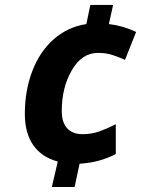

<svg xmlns="http://www.w3.org/2000/svg" viewBox="-20 -744 591 774"><path d="M280.8 9.8H189L212.9 -92.8Q147.5 -110.4 113.8 -159.2Q80.1 -208 80.1 -285.2Q80.1 -379.4 110.6 -458.5Q141.1 -537.6 197.5 -586.7Q253.9 -635.7 328.1 -647L344.2 -724.1H436L418.9 -647Q476.6 -640.1 528.8 -615.2L483.9 -502.9Q458 -514.2 432.6 -522.5Q407.2 -530.8 375 -530.8Q310.1 -530.8 269.5 -460.9Q229 -391.1 229 -296.9Q229 -250 251 -226.6Q272.9 -203.1 313 -203.1Q349.6 -203.1 381.3 -214.6Q413.1 -226.1 446.8 -243.2V-123Q380.4 -88.4 300.8 -84Z"/></svg>

Font: CAA NEO Sans
Style: Bold Italic
Weight: 700
Italic angle: -12°
Version: Version 1.10